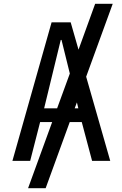

<svg xmlns="http://www.w3.org/2000/svg" viewBox="-20 -842 640 1005"><path d="M250 -725H350L391 -582L478 -822H570L431 -440.5L557 0H462L408 -203H345L219 143H127L253 -203H190L138 0H45ZM279 -275 345.5 -457 302 -633H298L211 -275ZM390 -275 382.5 -306 371 -275Z"/></svg>

Font: JuliaMono
Style: Regular
Weight: 400
Monospace: yes
Designer: cormullion
Foundry: corm
Version: Version 0.055; ttfautohint (v1.8.4)